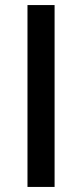

<svg xmlns="http://www.w3.org/2000/svg" viewBox="-20 -738 324 758"><path d="M195.5 0H88.5V-718H195.5Z"/></svg>

Font: TypoPRO Lato
Style: Regular
Weight: 500
Designer: Lukasz Dziedzic with Adam Twardoch and Botio Nikoltchev
Foundry: tyPoland Lukasz Dziedzic
Version: Version 2.010; 2014-09-01; http://www.latofonts.com/